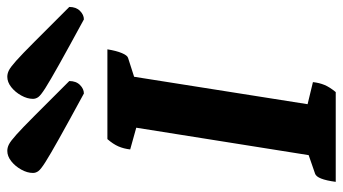

<svg xmlns="http://www.w3.org/2000/svg" viewBox="-232 -730 962 539"><g transform="rotate(-90 249.5 -461.0)"><path d="M8 0Q15 -53 31 -58L83 -76L160 -560L99 -577Q101 -595 107.5 -610Q114 -625 128 -641H380Q376 -616 369.5 -600.5Q363 -585 356 -583L303 -566L226 -79L288 -64Q286 -46 280 -31.5Q274 -17 260 0ZM464 -707Q477 -707 488 -718Q499 -729 499 -748Q437 -810 401.5 -845.5Q366 -881 348 -897Q330 -913 321 -917.5Q312 -922 303 -922Q288 -922 274 -911Q260 -900 250.5 -883Q241 -866 241 -850Q241 -842 246 -835Q251 -828 271.5 -815Q292 -802 337.5 -776.5Q383 -751 464 -707ZM256 -707Q269 -707 280 -718Q291 -729 291 -748Q229 -810 193.5 -845.5Q158 -881 140 -897Q122 -913 113 -917.5Q104 -922 95 -922Q80 -922 66 -911Q52 -900 42.5 -883Q33 -866 33 -850Q33 -842 38 -835Q43 -828 63.5 -815Q84 -802 129.5 -776.5Q175 -751 256 -707Z"/></g></svg>

Font: Petrona ExtraBold
Style: Italic
Weight: 800
Italic angle: -9°
Designer: Ringo R. Seeber
Foundry: Ringo R. Seeber
Version: Version 2.001; ttfautohint (v1.8.3)